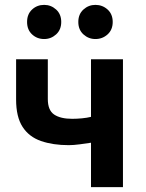

<svg xmlns="http://www.w3.org/2000/svg" viewBox="-20 -767 597 787"><path d="M353 0V-182Q334 -179 307.5 -175.5Q281 -172 262 -172Q197 -172 148 -189Q99 -206 72.5 -247Q46 -288 46 -359V-524H176V-361Q176 -315 202 -297.5Q228 -280 276 -280Q295 -280 316 -282Q337 -284 353 -288V-524H484V0ZM371 -607Q343 -607 322 -626Q301 -645 301 -677Q301 -709 322 -728Q343 -747 371 -747Q400 -747 421 -728Q442 -709 442 -677Q442 -645 421 -626Q400 -607 371 -607ZM161 -607Q132 -607 111.5 -626Q91 -645 91 -677Q91 -709 111.5 -728Q132 -747 161 -747Q189 -747 210 -728Q231 -709 231 -677Q231 -645 210 -626Q189 -607 161 -607Z"/></svg>

Font: Ubuntu Sans
Style: Bold
Weight: 700
Designer: Dalton Maag Ltd
Foundry: Dalton Maag Ltd
Version: Version 1.006; ttfautohint (v1.8.4.7-5d5b)